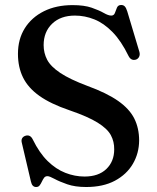

<svg xmlns="http://www.w3.org/2000/svg" viewBox="-20 -734 630 770"><path d="M325.5 16Q281 16 249.5 5Q218 -6 198.2 -16.8Q178.5 -27.5 170.5 -27.5Q161.5 -27.5 156.8 -21Q152 -14.5 148 -5.8Q144 3 139 9.5Q134 16 125 16Q117 16 111.8 10.8Q106.5 5.5 104 -6L67 -163.5Q65 -173 69 -179.8Q73 -186.5 82 -189.5Q91.5 -192.5 99 -188.8Q106.5 -185 111.5 -174.5Q138 -120.5 171.2 -88Q204.5 -55.5 242.2 -40.8Q280 -26 319 -26Q375 -26 406.5 -56.2Q438 -86.5 438 -135Q438.5 -166 424.5 -192Q410.5 -218 371.5 -242.2Q332.5 -266.5 258 -292Q183 -317.5 138 -349.5Q93 -381.5 72.5 -423Q52 -464.5 52 -518Q52 -577 79.5 -620.8Q107 -664.5 156.2 -689Q205.5 -713.5 271 -713.5Q318 -713.5 348 -703Q378 -692.5 396.2 -682Q414.5 -671.5 426 -671.5Q437 -671.5 440.8 -682Q444.5 -692.5 449 -703.2Q453.5 -714 466 -714Q475 -714 480.5 -708.2Q486 -702.5 490.5 -688L539 -526Q542 -515.5 538.2 -507Q534.5 -498.5 525.5 -495Q515.5 -492 508 -495.8Q500.5 -499.5 495.5 -509.5Q466 -570 431.2 -605.5Q396.5 -641 358.5 -656.2Q320.5 -671.5 280.5 -671.5Q223 -671.5 189 -638.8Q155 -606 155 -553Q155 -521.5 169.2 -494.2Q183.5 -467 221.8 -441.5Q260 -416 330.5 -389.5Q408.5 -361 453.8 -329.2Q499 -297.5 518.5 -258.8Q538 -220 538 -170Q537.5 -119 512.8 -76.8Q488 -34.5 440.8 -9.2Q393.5 16 325.5 16Z"/></svg>

Font: Fraunces 10pt
Style: Regular
Weight: 400
Version: Version 1.000;[b76b70a41]